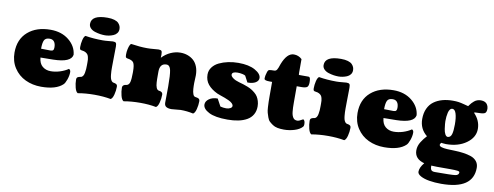

<svg xmlns="http://www.w3.org/2000/svg" viewBox="-76 -1149 4683 1819"><g transform="rotate(10 2266.0 -239.5)"><path d="M265.1 -341.8Q279.3 -341.8 308.6 -341.1Q337.9 -340.3 354 -340.3Q373.5 -340.3 380.6 -348.4Q387.7 -356.4 387.7 -375.5Q387.7 -411.1 373 -430.2Q358.4 -449.2 330.6 -449.2Q290.5 -449.2 277.8 -424.1Q265.1 -398.9 265.1 -341.8ZM534.2 -47.9Q470.2 13.2 327.1 13.2Q243.7 13.2 175 -19.3Q106.4 -51.8 64.9 -115.5Q23.4 -179.2 23.4 -262.7Q23.4 -390.6 106 -462.4Q188.5 -534.2 323.7 -534.2Q430.2 -534.2 500.5 -477.1Q570.8 -419.9 578.6 -338.4Q567.4 -263.2 396.5 -259.8Q347.2 -258.3 273.9 -258.3Q278.8 -201.7 311.3 -174.6Q343.8 -147.5 390.6 -147.5Q434.6 -147.5 479.5 -161.6Q524.4 -175.8 558.6 -199.2Q575.2 -191.9 575.2 -170.4Q575.2 -136.7 561.8 -98.9Q548.3 -61 534.2 -47.9Z M837.9 -571.8Q816.4 -571.8 792.7 -575.2Q769 -578.6 742.2 -586.9Q715.3 -595.2 698 -612.8Q680.7 -630.4 680.7 -654.3Q680.7 -740.2 834.5 -740.2Q873.5 -740.2 900.9 -731.9Q928.2 -723.6 941.2 -709.7Q954.1 -695.8 959.2 -682.1Q964.4 -668.5 964.4 -652.8Q964.4 -629.9 951.2 -613Q938 -596.2 917.5 -587.9Q897 -579.6 877 -575.7Q856.9 -571.8 837.9 -571.8ZM957 -286.6Q957 -264.6 957.5 -249.3Q958 -233.9 960.2 -212.9Q962.4 -191.9 966.6 -178.5Q970.7 -165 978.5 -155Q986.3 -145 997.6 -143.6Q1006.3 -142.1 1011 -140.9Q1015.6 -139.6 1022.2 -136.2Q1028.8 -132.8 1031.7 -126.5Q1034.7 -120.1 1034.7 -110.8Q1034.7 -74.2 1024.7 -35.2Q1014.6 3.9 996.6 13.2Q925.8 0 840.8 0Q752.4 0 680.2 13.2Q662.1 3.9 652.1 -35.2Q642.1 -74.2 642.1 -110.8Q642.1 -120.1 645 -126.5Q647.9 -132.8 654.5 -136.2Q661.1 -139.6 665.8 -140.9Q670.4 -142.1 679.2 -143.6Q692.9 -145 701.7 -156.7Q710.4 -168.5 714.1 -188.7Q717.8 -209 719 -226.1Q720.2 -243.2 720.2 -267.1V-292.5Q720.2 -308.6 719.5 -318.4Q718.8 -328.1 715.1 -342.8Q711.4 -357.4 704.6 -366.2Q697.8 -375 684.3 -382.6Q670.9 -390.1 651.4 -392.1Q635.7 -393.6 631.3 -399.4Q627 -405.3 627 -421.4Q627 -455.1 635.3 -490Q643.6 -524.9 658.2 -534.2Q737.3 -521 826.7 -521Q852.1 -521 883.8 -524.4Q915.5 -527.8 923.8 -527.8Q945.8 -527.8 952.6 -519.5Q959.5 -511.2 959.5 -484.9Q959.5 -482.9 959 -444.8Q958.5 -406.7 957.8 -359.1Q957 -311.5 957 -286.6Z M1668 0Q1656.2 0 1625.7 3.9Q1595.2 7.8 1580.1 7.8Q1548.3 7.8 1530 -3.2Q1511.7 -14.2 1511.7 -43Q1511.7 -64.5 1512.5 -109.4Q1513.2 -154.3 1513.2 -198.7Q1513.2 -309.1 1503.7 -354.7Q1494.1 -400.4 1461.9 -400.4Q1397.5 -400.4 1397.5 -319.8V-281.7Q1397.5 -260.3 1397.7 -248.3Q1397.9 -236.3 1398.9 -218.3Q1399.9 -200.2 1402.1 -189.9Q1404.3 -179.7 1408.2 -168.5Q1412.1 -157.2 1418.5 -151.4Q1424.8 -145.5 1433.6 -143.6Q1448.2 -143.6 1459.5 -135.3Q1470.7 -127 1470.7 -110.8Q1470.7 -74.2 1460.7 -35.2Q1450.7 3.9 1432.6 13.2Q1363.3 0 1281.7 0Q1193.4 0 1121.1 13.2Q1103 3.9 1093 -35.2Q1083 -74.2 1083 -110.8Q1083 -127 1094.2 -135.3Q1105.5 -143.6 1120.1 -143.6Q1145.5 -148.4 1153.1 -178.2Q1160.6 -208 1160.6 -267.1V-280.3Q1160.6 -342.3 1146.7 -364.5Q1132.8 -386.7 1085.4 -393.1Q1073.7 -395.5 1070.6 -402.1Q1067.4 -408.7 1067.4 -429.2Q1067.4 -455.1 1073 -480.2Q1078.6 -505.4 1085.9 -519.8Q1093.3 -534.2 1098.6 -534.2Q1184.6 -521 1252.9 -521Q1284.2 -521 1318.4 -524.4Q1352.5 -527.8 1362.3 -527.8Q1383.3 -527.8 1390.6 -520.3Q1397.9 -512.7 1397.9 -484.9L1397 -454.1Q1434.1 -493.2 1480 -513.7Q1525.9 -534.2 1573.2 -534.2Q1609.9 -534.2 1641.8 -522.9Q1673.8 -511.7 1699 -489.5Q1724.1 -467.3 1738.5 -430.7Q1752.9 -394 1752.9 -346.7Q1752.9 -335 1751.5 -311Q1750 -287.1 1750 -274.4Q1750 -257.3 1750.2 -245.6Q1750.5 -233.9 1751.5 -217.5Q1752.4 -201.2 1754.9 -189.9Q1757.3 -178.7 1761 -168Q1764.6 -157.2 1770.8 -151.4Q1776.9 -145.5 1785.2 -144.5Q1786.1 -144.5 1791 -143.6Q1795.9 -142.6 1797.1 -142.3Q1798.3 -142.1 1802.7 -141.1Q1807.1 -140.1 1808.6 -139.4Q1810.1 -138.7 1813.5 -137.2Q1816.9 -135.7 1818.4 -134.3Q1819.8 -132.8 1822 -130.4Q1824.2 -127.9 1825.2 -125.2Q1826.2 -122.6 1826.9 -118.9Q1827.6 -115.2 1827.6 -110.8Q1827.6 -74.2 1817.6 -35.2Q1807.6 3.9 1789.6 13.2Q1730.5 0 1668 0Z M2380.4 -158.7Q2380.4 -114.3 2361.1 -80.6Q2341.8 -46.9 2306.4 -26.6Q2271 -6.3 2224.4 3.4Q2177.7 13.2 2120.1 13.2Q2000.5 13.2 1940.7 -17.6Q1880.9 -48.3 1880.9 -90.3Q1880.9 -121.6 1912.8 -144.5Q1944.8 -167.5 1995.1 -167.5L2033.2 -97.2Q2061 -89.8 2089.4 -89.8Q2112.3 -89.8 2128.9 -99.1Q2145.5 -108.4 2145.5 -121.6Q2145.5 -134.8 2132.8 -147Q2120.1 -159.2 2099.4 -168.9Q2078.6 -178.7 2057.9 -186.3Q2037.1 -193.8 2014.9 -201.4Q1992.7 -209 1983.4 -213.4Q1923.8 -241.7 1892.1 -280.8Q1860.4 -319.8 1860.4 -375Q1860.4 -414.1 1883.8 -445.3Q1907.2 -476.6 1946.3 -495.4Q1985.4 -514.2 2032.5 -524.2Q2079.6 -534.2 2129.9 -534.2Q2231.9 -534.2 2291.7 -500.5Q2351.6 -466.8 2351.6 -426.3Q2351.6 -399.9 2324 -382.8Q2296.4 -365.7 2245.6 -365.7L2213.9 -425.8Q2208.5 -431.6 2185.3 -436.8Q2162.1 -441.9 2138.7 -441.9Q2085.4 -441.9 2085.4 -413.1Q2085.4 -397.9 2108.2 -381.3Q2130.9 -364.7 2168 -354.5Q2192.9 -347.7 2209.7 -342.5Q2226.6 -337.4 2250.7 -327.9Q2274.9 -318.4 2291.3 -308.6Q2307.6 -298.8 2325.9 -283.7Q2344.2 -268.6 2355 -251.2Q2365.7 -233.9 2373 -210.2Q2380.4 -186.5 2380.4 -158.7Z M2773.9 -91.8Q2790 -91.8 2827.6 -114.3Q2845.7 -106.4 2845.7 -68.8Q2845.7 -55.7 2839.8 -46.4Q2813.5 -16.6 2763.7 -1.5Q2713.9 13.7 2662.6 13.7Q2628.4 13.7 2601.1 8.3Q2573.7 2.9 2554.4 -10.3Q2535.2 -23.4 2521.2 -36.4Q2507.3 -49.3 2498.8 -74Q2490.2 -98.6 2485.1 -116.5Q2480 -134.3 2478 -167.7Q2476.1 -201.2 2475.6 -221.2Q2475.1 -241.2 2475.1 -280.8V-412.1H2449.7Q2399.4 -412.1 2399.4 -430.2Q2399.4 -461.9 2412.1 -498Q2417.5 -514.2 2428.5 -517.6Q2439.5 -521 2476.1 -521Q2492.2 -521 2501.7 -534.9Q2511.2 -548.8 2524.9 -592.3Q2568.4 -704.1 2633.8 -704.1Q2679.2 -704.1 2711.9 -672.9V-545.9Q2711.9 -527.8 2712.6 -524.4Q2713.4 -521 2718.3 -521H2804.7Q2817.4 -521 2821.5 -507.8Q2825.7 -494.6 2825.7 -470.7Q2825.7 -433.1 2810.5 -422.6Q2795.4 -412.1 2756.8 -412.1H2711.9V-257.8Q2711.9 -228 2712.6 -207.5Q2713.4 -187 2715.6 -166.7Q2717.8 -146.5 2722.2 -133.8Q2726.6 -121.1 2733.4 -110.8Q2740.2 -100.6 2750.2 -96.2Q2760.3 -91.8 2773.9 -91.8Z M3085 -571.8Q3063.5 -571.8 3039.8 -575.2Q3016.1 -578.6 2989.3 -586.9Q2962.4 -595.2 2945.1 -612.8Q2927.7 -630.4 2927.7 -654.3Q2927.7 -740.2 3081.5 -740.2Q3120.6 -740.2 3147.9 -731.9Q3175.3 -723.6 3188.2 -709.7Q3201.2 -695.8 3206.3 -682.1Q3211.4 -668.5 3211.4 -652.8Q3211.4 -629.9 3198.2 -613Q3185.1 -596.2 3164.6 -587.9Q3144 -579.6 3124 -575.7Q3104 -571.8 3085 -571.8ZM3204.1 -286.6Q3204.1 -264.6 3204.6 -249.3Q3205.1 -233.9 3207.3 -212.9Q3209.5 -191.9 3213.6 -178.5Q3217.8 -165 3225.6 -155Q3233.4 -145 3244.6 -143.6Q3253.4 -142.1 3258.1 -140.9Q3262.7 -139.6 3269.3 -136.2Q3275.9 -132.8 3278.8 -126.5Q3281.7 -120.1 3281.7 -110.8Q3281.7 -74.2 3271.7 -35.2Q3261.7 3.9 3243.7 13.2Q3172.9 0 3087.9 0Q2999.5 0 2927.2 13.2Q2909.2 3.9 2899.2 -35.2Q2889.2 -74.2 2889.2 -110.8Q2889.2 -120.1 2892.1 -126.5Q2895 -132.8 2901.6 -136.2Q2908.2 -139.6 2912.8 -140.9Q2917.5 -142.1 2926.3 -143.6Q2939.9 -145 2948.7 -156.7Q2957.5 -168.5 2961.2 -188.7Q2964.8 -209 2966.1 -226.1Q2967.3 -243.2 2967.3 -267.1V-292.5Q2967.3 -308.6 2966.6 -318.4Q2965.8 -328.1 2962.2 -342.8Q2958.5 -357.4 2951.7 -366.2Q2944.8 -375 2931.4 -382.6Q2918 -390.1 2898.4 -392.1Q2882.8 -393.6 2878.4 -399.4Q2874 -405.3 2874 -421.4Q2874 -455.1 2882.3 -490Q2890.6 -524.9 2905.3 -534.2Q2984.4 -521 3073.7 -521Q3099.1 -521 3130.9 -524.4Q3162.6 -527.8 3170.9 -527.8Q3192.9 -527.8 3199.7 -519.5Q3206.5 -511.2 3206.5 -484.9Q3206.5 -482.9 3206.1 -444.8Q3205.6 -406.7 3204.8 -359.1Q3204.1 -311.5 3204.1 -286.6Z M3564.9 -341.8Q3579.1 -341.8 3608.4 -341.1Q3637.7 -340.3 3653.8 -340.3Q3673.3 -340.3 3680.4 -348.4Q3687.5 -356.4 3687.5 -375.5Q3687.5 -411.1 3672.9 -430.2Q3658.2 -449.2 3630.4 -449.2Q3590.3 -449.2 3577.6 -424.1Q3564.9 -398.9 3564.9 -341.8ZM3834 -47.9Q3770 13.2 3627 13.2Q3543.5 13.2 3474.9 -19.3Q3406.2 -51.8 3364.7 -115.5Q3323.2 -179.2 3323.2 -262.7Q3323.2 -390.6 3405.8 -462.4Q3488.3 -534.2 3623.5 -534.2Q3730 -534.2 3800.3 -477.1Q3870.6 -419.9 3878.4 -338.4Q3867.2 -263.2 3696.3 -259.8Q3647 -258.3 3573.7 -258.3Q3578.6 -201.7 3611.1 -174.6Q3643.6 -147.5 3690.4 -147.5Q3734.4 -147.5 3779.3 -161.6Q3824.2 -175.8 3858.4 -199.2Q3875 -191.9 3875 -170.4Q3875 -136.7 3861.6 -98.9Q3848.1 -61 3834 -47.9Z M4525.9 53.7Q4525.9 260.7 4219.2 260.7Q4157.2 260.7 4105.2 252Q4053.2 243.2 4020.8 225.3Q3988.3 207.5 3988.3 184.6Q3988.3 144.5 4028.3 96.7Q3933.1 71.3 3933.1 -11.7Q3933.1 -33.2 3939.5 -53.7Q3945.8 -74.2 3958.7 -94.2Q3971.7 -114.3 3981.9 -127.4Q3992.2 -140.6 4009.3 -159.7Q3936.5 -218.3 3936.5 -313.5Q3936.5 -370.6 3956.3 -413.8Q3976.1 -457 4011.5 -482.9Q4046.9 -508.8 4092.8 -521.5Q4138.7 -534.2 4194.3 -534.2Q4225.1 -534.2 4247.6 -531Q4270 -527.8 4302 -519.3Q4334 -510.7 4344.2 -508.3Q4345.2 -509.3 4353.5 -521.2Q4361.8 -533.2 4369.9 -541.5Q4377.9 -549.8 4390.4 -560.8Q4402.8 -571.8 4419.4 -577.6Q4436 -583.5 4454.6 -583.5Q4477.1 -583.5 4492.7 -575.9Q4508.3 -568.4 4515.4 -556.4Q4522.5 -544.4 4525.4 -534.4Q4528.3 -524.4 4528.3 -515.6Q4528.3 -482.4 4513.4 -472.4Q4498.5 -462.4 4458 -462.4Q4409.7 -462.4 4409.7 -456.5Q4472.2 -392.1 4472.2 -311Q4472.2 -229.5 4394.5 -173.6Q4316.9 -117.7 4199.2 -117.7Q4185.5 -117.7 4170.4 -119.9Q4155.3 -122.1 4153.8 -122.1Q4142.6 -109.9 4142.6 -102.1Q4142.6 -88.4 4163.8 -81.5Q4185.1 -74.7 4218.8 -73Q4252.4 -71.3 4293.2 -70.3Q4334 -69.3 4375 -63.7Q4416 -58.1 4449.7 -46.6Q4483.4 -35.2 4504.6 -9.8Q4525.9 15.6 4525.9 53.7ZM4204.6 -187.5Q4231.4 -189.5 4241 -221.2Q4250.5 -252.9 4250.5 -316.4Q4250.5 -379.9 4238.5 -418.7Q4226.6 -457.5 4202.1 -457.5Q4189 -457.5 4179.4 -445.8Q4169.9 -434.1 4165 -414.1Q4160.2 -394 4158.2 -373.8Q4156.2 -353.5 4156.2 -331.1Q4156.2 -320.8 4157.7 -303.2Q4159.2 -285.6 4163.3 -256.6Q4167.5 -227.5 4178.2 -207.5Q4189 -187.5 4204.6 -187.5ZM4152.3 108.9Q4121.1 108.9 4098.1 106.9V116.2Q4098.1 126 4099.4 132.6Q4100.6 139.2 4104.7 146.5Q4108.9 153.8 4118.4 157.5Q4127.9 161.1 4142.6 161.1Q4302.2 161.1 4336.7 156.2Q4371.1 151.4 4371.1 124.5Q4371.1 114.3 4348.9 111.6Q4326.7 108.9 4281.7 108.9Z"/></g></svg>

Font: Coustard Black
Style: Regular
Weight: 900
Foundry: vernon adams
Version: Version 1.001;